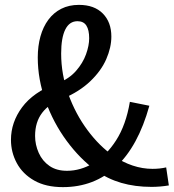

<svg xmlns="http://www.w3.org/2000/svg" viewBox="-20 -759 713 788"><path d="M593 -325Q547 -159 457 -75Q367 9 238 9Q168 9 120.5 -18Q73 -45 49 -89.5Q25 -134 25 -185Q25 -257 70.5 -318.5Q116 -380 209 -416L234 -352Q182 -334 153 -296Q124 -258 124 -201Q124 -165 139 -131.5Q154 -98 183 -78Q212 -58 255 -58Q310 -58 363 -89Q416 -120 456.5 -183Q497 -246 513 -341ZM673 2Q655 5 637 6.5Q619 8 602 8Q534 8 477.5 -8.5Q421 -25 374 -59Q308 -107 253.5 -181Q199 -255 167 -344Q135 -433 135 -523Q135 -570 146 -609.5Q157 -649 178.5 -678Q200 -707 231.5 -723Q263 -739 304 -739Q367 -739 402 -703.5Q437 -668 437 -609Q437 -564 416 -516Q395 -468 350.5 -425.5Q306 -383 238 -354L217 -417Q264 -436 292 -468Q320 -500 333 -536Q346 -572 346 -602Q346 -636 334.5 -654Q323 -672 298 -672Q265 -672 248 -638Q231 -604 231 -539Q231 -454 260.5 -372.5Q290 -291 339 -225Q388 -159 446 -119Q484 -93 524.5 -79.5Q565 -66 606 -66Q621 -66 635 -67.5Q649 -69 662 -72Z"/></svg>

Font: Rosario Medium
Style: Regular
Weight: 500
Version: Version 1.201